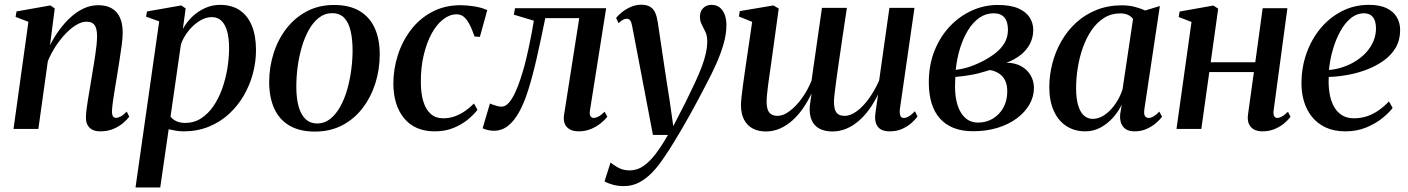

<svg xmlns="http://www.w3.org/2000/svg" viewBox="-20 -558 6096 831"><path d="M196.5 -362.5Q214 -397 236.5 -428Q259 -459 286 -483.5Q313 -508 343 -521.8Q373 -535.5 405.5 -535.5Q456.5 -535.5 483.8 -505.5Q511 -475.5 511 -416Q511 -395 507.2 -365.8Q503.5 -336.5 498.2 -303.5Q493 -270.5 488 -239Q483.5 -210.5 478.2 -179.8Q473 -149 469.2 -122.2Q465.5 -95.5 464.5 -77.5Q464.5 -61.5 469 -54.8Q473.5 -48 481.5 -48Q491 -48 502.5 -54Q514 -60 528.5 -75L539.5 -53Q531 -41 513.5 -26Q496 -11 471 -0.2Q446 10.5 413 10.5Q394.5 10.5 380.5 3.8Q366.5 -3 359 -16.8Q351.5 -30.5 352 -51Q352 -62.5 354.2 -82Q356.5 -101.5 360.5 -125.5Q364.5 -149.5 368.8 -175.2Q373 -201 377 -225Q381 -249 385 -273.5Q389 -298 392.5 -321.2Q396 -344.5 398 -364.8Q400 -385 400 -400.5Q400 -423.5 395.2 -437.5Q390.5 -451.5 380.5 -457.8Q370.5 -464 353 -464Q333.5 -464 310 -450Q286.5 -436 263.5 -411.8Q240.5 -387.5 220.5 -357Q200.5 -326.5 187 -293L146 0H38.5L103 -463.5L47.5 -485L51.5 -508.5L198 -534.5L217 -521.5Z M566.5 253.5 669 -465.5 612 -486 616.5 -508.5 764.5 -534.5 783.5 -521.5 771.5 -432.5Q787.5 -462 812.2 -485.8Q837 -509.5 867.8 -523.2Q898.5 -537 932 -537Q983 -537 1017.8 -513.5Q1052.5 -490 1070.2 -446.2Q1088 -402.5 1088 -341Q1088 -290 1074.5 -239.5Q1061 -189 1034.8 -144Q1008.5 -99 970.5 -64.2Q932.5 -29.5 883.2 -9.5Q834 10.5 774.5 10.5Q758.5 10.5 742 7.8Q725.5 5 710 1.5L673.5 253.5ZM718 -53Q727.5 -41 743.2 -33.5Q759 -26 781.5 -26Q820 -26 850.5 -45.8Q881 -65.5 903.8 -98.8Q926.5 -132 941.5 -174Q956.5 -216 964 -261.5Q971.5 -307 971.5 -349.5Q971.5 -392 963.2 -422Q955 -452 938.5 -468Q922 -484 896.5 -484Q870 -484 843 -467Q816 -450 794.8 -423.2Q773.5 -396.5 763 -365.5Z M1425.5 -536.5Q1491.5 -536.5 1535.2 -511Q1579 -485.5 1601.2 -437.8Q1623.5 -390 1623.5 -322.5Q1623.5 -258 1604.8 -198.2Q1586 -138.5 1550 -91Q1514 -43.5 1461.8 -16Q1409.5 11.5 1343 11.5Q1277.5 11.5 1233.5 -14Q1189.5 -39.5 1167.5 -87.2Q1145.5 -135 1145 -201Q1145 -266.5 1164 -326.8Q1183 -387 1219.5 -434.2Q1256 -481.5 1308 -509Q1360 -536.5 1425.5 -536.5ZM1417.5 -501Q1385.5 -501 1360.2 -481.2Q1335 -461.5 1316.5 -428.2Q1298 -395 1286 -353.8Q1274 -312.5 1268.2 -268.5Q1262.5 -224.5 1262.5 -184Q1262.5 -131 1273 -95.2Q1283.5 -59.5 1303.5 -41.5Q1323.5 -23.5 1352.5 -23.5Q1384 -23.5 1409 -43.2Q1434 -63 1452.5 -96.2Q1471 -129.5 1482.8 -170.8Q1494.5 -212 1500.2 -255.5Q1506 -299 1506 -339.5Q1506 -388 1497.5 -424.2Q1489 -460.5 1469.8 -480.8Q1450.5 -501 1417.5 -501Z M1861.5 10.5Q1776.5 10.5 1729.8 -45.2Q1683 -101 1682.5 -196Q1682.5 -258 1701.5 -318.2Q1720.5 -378.5 1757.8 -427.8Q1795 -477 1849.5 -506.2Q1904 -535.5 1974 -535.5Q2001.5 -535.5 2033.8 -530.2Q2066 -525 2089 -514L2057 -398.5L2034 -400Q2022 -434.5 2010.5 -455.5Q1999 -476.5 1986.2 -486.2Q1973.5 -496 1956 -496Q1926 -496 1898 -474.2Q1870 -452.5 1848.2 -412.8Q1826.5 -373 1813.8 -319.2Q1801 -265.5 1801.5 -202Q1801.5 -153 1812.5 -118Q1823.5 -83 1844.8 -64.5Q1866 -46 1897.5 -46Q1924.5 -46 1948.2 -54.5Q1972 -63 1992.8 -77.5Q2013.5 -92 2031.5 -110L2046.5 -82.5Q2030 -61 2003.5 -39.5Q1977 -18 1941.5 -3.8Q1906 10.5 1861.5 10.5Z M2533.5 -80.5Q2530.5 -61.5 2536.2 -54.5Q2542 -47.5 2549 -47.5Q2558 -47.5 2570 -53.5Q2582 -59.5 2597 -74.5L2608.5 -52.5Q2598.5 -39.5 2580.5 -24.8Q2562.5 -10 2538 0.2Q2513.5 10.5 2484 10.5Q2451.5 10.5 2433.8 -7.8Q2416 -26 2421.5 -62L2487 -479.5H2340Q2320.5 -383.5 2302.8 -305.8Q2285 -228 2266.5 -169.2Q2248 -110.5 2226.5 -72.5Q2204 -32.5 2177.5 -12.2Q2151 8 2116.5 8Q2103 8 2087.8 4Q2072.5 0 2069 -3L2100.5 -110Q2104 -108 2112.8 -105Q2121.5 -102 2131.8 -99.2Q2142 -96.5 2151 -96.5Q2168 -96.5 2182.8 -113.8Q2197.5 -131 2210 -158Q2222.5 -185 2232.5 -215.8Q2242.5 -246.5 2250 -273.5Q2259.5 -310.5 2267.5 -347.5Q2275.5 -384.5 2281.5 -416.2Q2287.5 -448 2290.5 -468.5L2204 -494.5L2209 -522.5H2603.5Z M2716.5 -443Q2713 -462.5 2707.5 -469.8Q2702 -477 2693.5 -477Q2684 -477 2675.5 -472Q2667 -467 2657 -458L2646.5 -480.5Q2655.5 -492 2672 -505.2Q2688.5 -518.5 2710 -528Q2731.5 -537.5 2755.5 -537.5Q2780 -537.5 2794.5 -528.2Q2809 -519 2816.2 -502Q2823.5 -485 2827 -461Q2833 -422.5 2839.2 -380Q2845.5 -337.5 2852 -293.5Q2858.5 -249.5 2865.2 -206Q2872 -162.5 2878.5 -121.5L2894 -12L2947.5 -116Q2971 -164 2988.8 -202Q3006.5 -240 3018 -271Q3029.5 -302 3035.2 -328.5Q3041 -355 3041 -379.5Q3041 -403.5 3033 -420.2Q3025 -437 3017.2 -452Q3009.5 -467 3009.5 -486Q3009.5 -509 3023.5 -523Q3037.5 -537 3059.5 -537Q3081 -537 3095.2 -525.5Q3109.5 -514 3116.8 -494.2Q3124 -474.5 3124 -449.5Q3124 -411 3112 -368.8Q3100 -326.5 3080.2 -282.2Q3060.5 -238 3036 -192Q3020 -161 3002.5 -128.2Q2985 -95.5 2966.8 -62.5Q2948.5 -29.5 2930 2Q2911.5 33.5 2893.2 63.2Q2875 93 2857 119Q2831.5 158.5 2804 187.2Q2776.5 216 2746 231.8Q2715.5 247.5 2680.5 247.5Q2655.5 247.5 2633.8 241.8Q2612 236 2596.5 227L2622.5 145.5Q2633.5 155 2655 167.2Q2676.5 179.5 2705.5 179.5Q2736.5 179.5 2763.5 161.5Q2790.5 143.5 2817 109Q2843.5 74.5 2871 26H2806Z M3317.5 -282Q3315 -265.5 3311.8 -242.5Q3308.5 -219.5 3305.2 -195.8Q3302 -172 3300 -151.5Q3298 -131 3298 -119Q3298 -85 3309.5 -70.8Q3321 -56.5 3345.5 -56.5Q3369.5 -56.5 3397 -76.8Q3424.5 -97 3449.8 -131.5Q3475 -166 3492.5 -209Q3496.5 -237.5 3501 -269.8Q3505.5 -302 3510 -331.5Q3514.5 -362.5 3519.2 -396Q3524 -429.5 3528.8 -462.5Q3533.5 -495.5 3537.5 -524H3645.5Q3635 -454.5 3626.2 -395.8Q3617.5 -337 3610.8 -290Q3604 -243 3599.2 -208Q3594.5 -173 3592 -150.5Q3589.5 -128 3589.5 -118.5Q3589.5 -85 3600.2 -70.8Q3611 -56.5 3635.5 -56.5Q3661 -56.5 3688.5 -76.8Q3716 -97 3741 -131.8Q3766 -166.5 3785 -209.5L3829.5 -524H3938L3874.5 -84Q3873 -66 3877 -56.8Q3881 -47.5 3891 -47.5Q3901.5 -47.5 3913.2 -54.2Q3925 -61 3940 -76.5L3951 -54.5Q3942.5 -41 3925.5 -26Q3908.5 -11 3884.8 -0.2Q3861 10.5 3831 10.5Q3794 10.5 3778.8 -10.2Q3763.5 -31 3769 -69.5L3780.5 -149.5Q3763.5 -114.5 3742.5 -85.2Q3721.5 -56 3696.5 -34.5Q3671.5 -13 3643 -1Q3614.5 11 3582.5 11Q3550.5 11 3527.5 -0.8Q3504.5 -12.5 3493.2 -37.2Q3482 -62 3485 -100L3492.5 -153.5Q3476 -119 3455.5 -89.2Q3435 -59.5 3410 -37Q3385 -14.5 3356 -1.8Q3327 11 3294.5 11Q3262.5 11 3238.5 -1.5Q3214.5 -14 3201 -39Q3187.5 -64 3187 -101.5Q3187 -115.5 3189.5 -139.5Q3192 -163.5 3195.8 -190.5Q3199.5 -217.5 3203 -241.5Q3206.5 -265.5 3208.5 -279.5L3235.5 -463.5L3178 -486.5L3182 -510L3327.5 -534.5L3350.5 -521Z M4192 10Q4143.5 10 4107.5 -4.2Q4071.5 -18.5 4047.5 -45.8Q4023.5 -73 4011.8 -112.2Q4000 -151.5 4000 -201Q4000 -276.5 4024.5 -338Q4049 -399.5 4091.2 -444Q4133.5 -488.5 4186.8 -512.5Q4240 -536.5 4298 -536.5Q4354 -536.5 4387.8 -521.5Q4421.5 -506.5 4436.8 -482Q4452 -457.5 4452 -428.5Q4452 -396.5 4438.2 -369.2Q4424.5 -342 4398.5 -321Q4372.5 -300 4336 -286.5Q4372 -286.5 4398.8 -272Q4425.5 -257.5 4440.2 -232.8Q4455 -208 4455 -177.5Q4455 -140 4435.8 -106.2Q4416.5 -72.5 4381.5 -46.2Q4346.5 -20 4298.2 -5Q4250 10 4192 10ZM4213.5 -27.5Q4249 -27.5 4277.5 -44.8Q4306 -62 4322.8 -92.2Q4339.5 -122.5 4339.5 -161Q4340 -189 4331 -208.2Q4322 -227.5 4305.2 -239Q4288.5 -250.5 4264.5 -255Q4255.5 -252.5 4242.8 -248.5Q4230 -244.5 4214.5 -240.5Q4199 -236.5 4180.5 -233.5Q4166.5 -231 4150.2 -228.8Q4134 -226.5 4115 -225Q4114.5 -215.5 4114 -205.2Q4113.5 -195 4113.5 -181.5Q4113.5 -137.5 4124.5 -102.8Q4135.5 -68 4157.8 -47.8Q4180 -27.5 4213.5 -27.5ZM4116.5 -255.5Q4140 -258.5 4160 -264Q4180 -269.5 4197.5 -276.8Q4215 -284 4230 -291.5Q4261.5 -307.5 4287 -327Q4312.5 -346.5 4327.5 -371.8Q4342.5 -397 4342.5 -429Q4342.5 -464.5 4327 -482.5Q4311.5 -500.5 4280.5 -500.5Q4246.5 -500.5 4218.5 -480.8Q4190.5 -461 4169.5 -426.8Q4148.5 -392.5 4135 -348.5Q4121.5 -304.5 4116.5 -255.5Z M4933 -85.5Q4930 -64 4935.5 -55.8Q4941 -47.5 4951.5 -47.5Q4961 -47.5 4972.8 -54.2Q4984.5 -61 4997.5 -75L5009.5 -53Q5002 -42 4985.2 -27Q4968.5 -12 4944.5 -0.8Q4920.5 10.5 4890.5 10.5Q4857.5 10.5 4841.5 -9Q4825.5 -28.5 4828 -61.5L4835 -105.5Q4821.5 -76.5 4798 -49.8Q4774.5 -23 4743.8 -6.2Q4713 10.5 4677 10.5Q4630.5 10.5 4595.2 -12.5Q4560 -35.5 4540.8 -78.5Q4521.5 -121.5 4521.5 -181Q4521.5 -232.5 4534.8 -283.8Q4548 -335 4574 -380.2Q4600 -425.5 4638 -460.2Q4676 -495 4725.8 -515Q4775.5 -535 4836 -535Q4863.5 -535 4889.5 -528.8Q4915.5 -522.5 4936 -512.5L5000 -532ZM4884 -476Q4876.5 -486.5 4862.8 -493.2Q4849 -500 4829 -500Q4789.5 -500 4758.5 -480.5Q4727.5 -461 4704.8 -427.8Q4682 -394.5 4667 -352.5Q4652 -310.5 4644.8 -265.2Q4637.5 -220 4637.5 -177.5Q4637.5 -130 4646.8 -100.5Q4656 -71 4672.2 -57.2Q4688.5 -43.5 4709.5 -43.5Q4729.5 -43.5 4748.8 -53.5Q4768 -63.5 4785.2 -81.2Q4802.5 -99 4816.2 -122Q4830 -145 4838.5 -171.5Z M5492.5 -80.5Q5490 -62 5495 -54.8Q5500 -47.5 5507.5 -47.5Q5516.5 -47.5 5528 -53.5Q5539.5 -59.5 5554.5 -74.5L5565.5 -52.5Q5557 -40.5 5540 -25.8Q5523 -11 5498.5 -0.2Q5474 10.5 5443 10.5Q5424.5 10.5 5409.2 3.2Q5394 -4 5386 -20.2Q5378 -36.5 5381.5 -62.5L5407 -246H5214L5179.5 0H5072L5137 -463L5081.5 -484.5L5085.5 -508L5231.5 -534L5252.5 -520.5L5220 -288.5H5413L5445 -522.5H5552Z M6007.5 -91Q5992.5 -70.5 5963.2 -46.8Q5934 -23 5893.2 -6.2Q5852.5 10.5 5803.5 10.5Q5754 10.5 5718 -6.2Q5682 -23 5658.5 -52.2Q5635 -81.5 5623.8 -119Q5612.5 -156.5 5613 -198Q5613 -267 5635 -328.2Q5657 -389.5 5696.2 -436.2Q5735.5 -483 5788.8 -510Q5842 -537 5904.5 -537Q5951 -537 5980.8 -523Q6010.5 -509 6025.2 -484.2Q6040 -459.5 6040 -428Q6040 -385 6021 -352.2Q6002 -319.5 5969.2 -296Q5936.5 -272.5 5896.2 -257Q5856 -241.5 5813 -233.8Q5770 -226 5731 -225Q5729 -190.5 5733.8 -158.5Q5738.5 -126.5 5751.2 -101Q5764 -75.5 5786 -60.8Q5808 -46 5840 -46Q5870.5 -46 5897.5 -55.2Q5924.5 -64.5 5948 -81.2Q5971.5 -98 5991.5 -119ZM5884 -500.5Q5852.5 -500.5 5826.2 -479Q5800 -457.5 5780.5 -421.8Q5761 -386 5748.5 -342.5Q5736 -299 5732 -255Q5764 -258 5794 -268.2Q5824 -278.5 5849.8 -295Q5875.5 -311.5 5894.8 -333.2Q5914 -355 5924.8 -380.8Q5935.5 -406.5 5935.5 -435.5Q5935 -468 5922 -484.2Q5909 -500.5 5884 -500.5Z"/></svg>

Font: Merriweather 96pt Medium
Style: Italic
Weight: 500
Italic angle: -7.8°
Version: Version 2.101